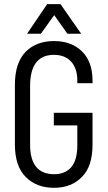

<svg xmlns="http://www.w3.org/2000/svg" viewBox="-20 -897 518 925"><path d="M51.8 -201.2V-489.3Q51.8 -593.8 103.5 -647.5Q155.3 -699.2 240.2 -699.2Q324.2 -699.2 375 -649.4Q425.8 -599.6 425.8 -507.8V-496.1H352.5V-507.8Q352.5 -567.4 322.3 -600.6Q292 -632.8 240.2 -632.8Q125 -632.8 125 -482.4V-200.2Q125 -58.6 240.2 -57.6Q294.9 -57.6 324.2 -92.8Q352.5 -127 352.5 -197.3V-293H239.3V-353.5H425.8V-200.2Q425.8 -95.7 375 -44.9Q324.2 7.8 240.2 7.8Q155.3 7.8 103.5 -44.9Q51.8 -96.7 51.8 -201.2ZM207 -877H271.5L371.1 -734.4H304.7L241.2 -824.2L176.8 -734.4H110.4Z"/></svg>

Font: Dinish Condensed
Style: Regular
Weight: 400
Width: 3
Designer: Bert Driehuis
Foundry: Playbeing
Version: Version 3.006; git-39231f3c-release